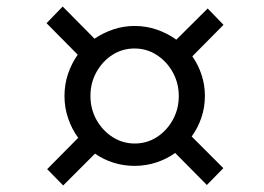

<svg xmlns="http://www.w3.org/2000/svg" viewBox="-20 -634 808 588"><path d="M124.5 -116 219.5 -212Q200 -238.5 188.8 -271.2Q177.5 -304 177.5 -340Q177.5 -375.5 188.2 -407.5Q199 -439.5 218 -466.5L122.5 -563L172 -614L269.5 -515.5Q296 -533.5 327.2 -544Q358.5 -554.5 392 -554.5Q428 -554.5 460.5 -543.2Q493 -532 520 -512.5L616 -608L664.5 -558L569 -461.5Q587 -436 597.2 -405Q607.5 -374 607.5 -340.5Q607.5 -305.5 596.8 -273.8Q586 -242 567 -216L664 -119L613.5 -67.5L516.5 -165.5Q490.5 -147 458.8 -136.5Q427 -126 392 -126Q358.5 -126 327.5 -135.8Q296.5 -145.5 271 -163.5L173.5 -66ZM257 -340.5Q257 -300.5 275.2 -267.5Q293.5 -234.5 324.5 -214.5Q355.5 -194.5 392.5 -194.5Q430 -194.5 460.5 -214.2Q491 -234 509.2 -267Q527.5 -300 527.5 -339.5Q527.5 -379.5 509.2 -412.5Q491 -445.5 460.2 -465.5Q429.5 -485.5 392 -485.5Q354.5 -485.5 324 -465.8Q293.5 -446 275.2 -413Q257 -380 257 -340.5Z"/></svg>

Font: Merriweather 28pt
Style: Italic
Weight: 400
Italic angle: -7.8°
Version: Version 2.101